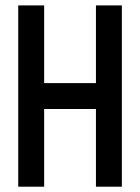

<svg xmlns="http://www.w3.org/2000/svg" viewBox="-20 -704 528 724"><path d="M48.8 -683.6H146.5V-390.6H341.8V-683.6H439.5V0H341.8V-293H146.5V0H48.8Z"/></svg>

Font: BabelStone Moon Runes
Style: Regular
Weight: 400
Designer: Andrew West
Foundry: BabelStone
Version: Version 7.001 March 14, 2022